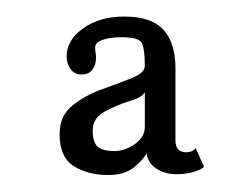

<svg xmlns="http://www.w3.org/2000/svg" viewBox="-20 -776 292 232"><path d="M111 -564.5Q86.5 -564.5 69.2 -575.2Q52 -586 52 -614Q52 -636 67.5 -648.5Q83 -661 103.5 -668.2Q124 -675.5 139.5 -681.8Q155 -688 155 -696.5Q155 -716.5 151.5 -723.8Q148 -731 127 -731Q112.5 -731 103.8 -727.8Q95 -724.5 95 -719Q95 -715 95.5 -712.2Q96 -709.5 96 -705.5Q96 -698 91.8 -692Q87.5 -686 78.5 -686Q70 -686 65.2 -692.5Q60.5 -699 60.5 -708Q60.5 -727.5 80.5 -741.8Q100.5 -756 130 -756Q163 -756 177.5 -740Q192 -724 192 -693.5V-606.5Q192 -592 205 -592Q212.5 -592 216.5 -597L226.5 -574.5Q224 -571.5 214.8 -568.5Q205.5 -565.5 193 -565.5Q179.5 -565.5 169 -572.2Q158.5 -579 157 -591Q154.5 -584.5 142.8 -574.5Q131 -564.5 111 -564.5ZM118.5 -593.5Q131 -593.5 143 -602Q155 -610.5 155 -622.5V-664.5Q152 -658.5 136.5 -653.8Q121 -649 106.5 -641.2Q92 -633.5 92 -618Q92 -604.5 97.8 -599Q103.5 -593.5 118.5 -593.5Z"/></svg>

Font: Imbue 10pt ExtraLight
Style: Regular
Weight: 200
Designer: Tyler Finck
Foundry: Etcetera Type Company
Version: Version 1.102; ttfautohint (v1.8.3)